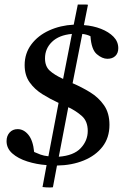

<svg xmlns="http://www.w3.org/2000/svg" viewBox="-20 -725 550 849"><path d="M239 -270Q202 -287 167.5 -308.5Q133 -330 111 -361Q89 -392 89 -437Q89 -489 118.5 -528.5Q148 -568 197.5 -590.5Q247 -613 306 -616L324 -705Q355 -705 360.5 -705Q366 -705 369 -704L351 -614Q392 -611 426.5 -597.5Q461 -584 482 -562.5Q503 -541 503 -512Q503 -490 490 -477.5Q477 -465 455 -465Q432 -465 408 -485.5Q384 -506 380 -565Q363 -573 344 -575L301 -357Q341 -340 378.5 -317Q416 -294 440 -259.5Q464 -225 464 -173Q464 -116 433.5 -76.5Q403 -37 350.5 -15.5Q298 6 232 7L214 103Q212 103 209.5 103.5Q207 104 201 104Q194 104 183.5 103.5Q173 103 168 102L186 5Q142 2 101 -11Q60 -24 34.5 -46.5Q9 -69 9 -101Q9 -124 22.5 -139Q36 -154 58 -154Q85 -154 105.5 -129Q126 -104 131 -53Q144 -47 159 -41.5Q174 -36 194 -34ZM282 -251 240 -32Q306 -37 337 -70Q368 -103 368 -146Q368 -189 342 -212Q316 -235 282 -251ZM259 -376 298 -575Q241 -570 210 -540Q179 -510 179 -467Q179 -432 199.5 -413Q220 -394 259 -376Z"/></svg>

Font: Tiro Kannada
Style: Italic
Weight: 400
Italic angle: -11°
Designer: Kannada: John Hudson & Fiona Ross, assisted by Kaja Sojewska. Latin: John Hudson with Paul Hanslow, assisted by Kaja Soj
Foundry: Tiro Typeworks Ltd.
Version: Version 1.52